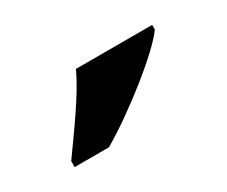

<svg xmlns="http://www.w3.org/2000/svg" viewBox="-44 -868 431 364"><g transform="rotate(-30 171.0 -686.0)"><path d="M40 -619V-606H115C179 -643 278 -721 302 -756V-766H135C115 -721 68 -659 40 -619Z"/></g></svg>

Font: Noto Serif Tamil SemiCondensed ExtraBold
Style: Regular
Weight: 800
Width: 4
Designer: Indian Type Foundry, Tom Grace, and the Monotype Design Team
Foundry: Monotype Imaging Inc.
Version: Version 2.004